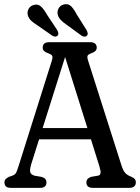

<svg xmlns="http://www.w3.org/2000/svg" viewBox="-20 -903 675 923"><path d="M147.6 -287.2H435.1L438.4 -233.3H145.2ZM203.3 -25.9Q203.3 -13.7 196.1 -6.9Q188.9 0 173.5 0H30.8Q15.9 0 8.6 -6.9Q1.3 -13.7 1.3 -25.9Q1.3 -35.2 6.6 -41.3Q11.9 -47.3 22.3 -52.6L40 -58.7Q52.4 -63.4 57.5 -72.8Q62.5 -82.1 69.9 -106.6L228.5 -609.1Q234.4 -627.5 231.1 -634.3Q227.8 -641.2 213.5 -646.2Q199.6 -651.1 192.4 -657.2Q185.3 -663.4 185.3 -674.1Q185.3 -686.8 193 -693.4Q200.8 -700 215.1 -700H414.9Q429.7 -700 437.4 -693.1Q445 -686.2 445 -674.1Q445 -663.7 438 -657.4Q431 -651.1 417.1 -646.2Q404.6 -641.8 401.3 -635.4Q398 -629 403.3 -612.1L563.5 -109.2Q571.7 -83.1 581.5 -72.2Q591.2 -61.2 608.2 -54.6Q622 -49 627.5 -42.6Q633 -36.1 633 -25.9Q633 -14.3 625.5 -7.2Q617.9 0 602.9 0H425.1Q410 0 402.6 -6.9Q395.3 -13.7 395.3 -25.9Q395.3 -36.2 401.2 -42.7Q407.2 -49.1 418 -52.8L451.9 -58.6Q461.7 -60.8 463.3 -70.4Q465 -79.9 457.9 -103.4L286.1 -650.7L300.3 -652.2L130.5 -115Q124.9 -96.4 124.5 -85.2Q124.1 -73.9 129.5 -67.8Q134.8 -61.6 145.5 -58.6L180.9 -52.4Q192.8 -48.5 198.1 -42.1Q203.3 -35.6 203.3 -25.9ZM206 -832.4 254.6 -759.1Q258.6 -751.8 260.1 -744.8Q261.5 -737.8 257.2 -731.9Q252.5 -727 245.5 -727.1Q238.4 -727.2 231.2 -731.6L158.5 -782.3Q140.6 -793.1 129.4 -803.9Q118.2 -814.7 113.8 -829.5Q109.6 -846.5 117.8 -860.8Q126 -875.1 142.1 -879.1Q163.2 -885.2 177.6 -871.2Q192 -857.2 206 -832.4ZM349.6 -832.4 396.1 -758.5Q400.2 -750.8 401.4 -743.9Q402.6 -737 397.5 -731.4Q393.1 -726.4 385.8 -726.9Q378.5 -727.3 371.8 -731.9L299.8 -784.4Q282.2 -796.2 271.5 -807.6Q260.8 -819 257.4 -833.8Q254.2 -850.8 262.8 -864.6Q271.3 -878.3 287.6 -881.8Q308.9 -886.7 322.7 -872.2Q336.5 -857.6 349.6 -832.4Z"/></svg>

Font: Fraunces 144pt S100 Black
Style: Regular
Weight: 900
Version: Version 1.000